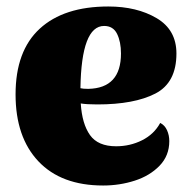

<svg xmlns="http://www.w3.org/2000/svg" viewBox="-20 -550 579 592"><path d="M502 -115Q502 -70 472 -39Q442 -8 395.5 7Q349 22 298 22Q169 22 98.5 -52.5Q28 -127 28 -259Q28 -393 102.5 -461.5Q177 -530 314 -530Q402 -530 463 -494Q524 -458 524 -385Q524 -295 459 -261.5Q394 -228 280 -228Q247 -228 229 -231Q233 -168 257.5 -133.5Q282 -99 338 -99Q381 -99 418 -117.5Q455 -136 474 -171Q488 -164 495 -148.5Q502 -133 502 -115ZM228 -278Q236 -276 252 -276Q353 -278 353 -385Q353 -421 341 -445.5Q329 -470 301 -470Q231 -470 228 -278Z"/></svg>

Font: Sansita ExtraBold
Style: Regular
Weight: 800
Designer: Pablo Cosgaya
Foundry: Omnibus-Type
Version: Version 1.006